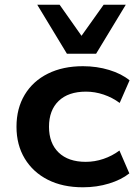

<svg xmlns="http://www.w3.org/2000/svg" viewBox="-20 -785 587 815"><path d="M332 10Q246 10 183 -22Q120 -54 85 -112Q50 -170 50 -247Q50 -325 85 -383Q120 -441 183.5 -472.5Q247 -504 332 -504Q391 -504 443.5 -488Q496 -472 530 -444L488 -348Q457 -371 420 -383.5Q383 -396 345 -396Q270 -396 229 -356.5Q188 -317 188 -247Q188 -177 229 -137.5Q270 -98 344 -98Q382 -98 419 -110.5Q456 -123 487 -146L529 -49Q495 -22 443 -6Q391 10 332 10ZM264 -557 138 -765H233L326 -633L420 -765H514L388 -557Z"/></svg>

Font: Nunito Sans 10pt SemiExpanded
Style: Bold
Weight: 700
Width: 6
Designer: Vernon Adams
Foundry: Vernon Adams
Version: Version 3.101;gftools[0.9.27]